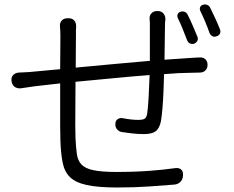

<svg xmlns="http://www.w3.org/2000/svg" viewBox="-20 -803 1040 852"><path d="M782 -751Q792 -754 800.5 -750Q809 -746 813 -737Q824 -716 835 -690Q846 -664 856 -640Q860 -630 855.5 -621.5Q851 -613 841 -609Q831 -606 822.5 -610.5Q814 -615 810 -625Q801 -649 790.5 -675Q780 -701 769 -723Q765 -732 768.5 -740Q772 -748 782 -751ZM881 -782Q891 -785 900 -781Q909 -777 913 -768Q924 -746 935.5 -721Q947 -696 956 -673Q960 -663 956 -654Q952 -645 941 -642Q931 -638 922.5 -642.5Q914 -647 910 -656Q891 -710 869 -754Q865 -763 868 -771Q871 -779 881 -782ZM31 -444Q29 -460 38.5 -470Q48 -480 64 -481Q79 -482 95 -482.5Q111 -483 128 -485L247 -496L248 -642Q248 -655 247.5 -666Q247 -677 246 -686Q245 -702 254 -712Q263 -722 280 -722H285Q301 -722 309.5 -712Q318 -702 318 -686Q317 -678 317 -669Q317 -660 317 -645L316 -503Q390 -510 476.5 -518Q563 -526 645 -533V-681Q645 -694 645 -702Q645 -710 644 -717Q642 -733 651.5 -743.5Q661 -754 677 -754H680Q696 -754 705 -743.5Q714 -733 714 -717Q713 -709 712.5 -704.5Q712 -700 712 -684L710 -538L827 -546Q843 -547 851 -547.5Q859 -548 867 -548Q882 -549 891.5 -540Q901 -531 901 -515Q901 -500 891.5 -490.5Q882 -481 867 -481Q859 -481 849.5 -480.5Q840 -480 826 -480Q803 -480 773 -478.5Q743 -477 708 -474Q707 -438 705.5 -398.5Q704 -359 701 -323.5Q698 -288 694 -264Q687 -232 670 -220Q653 -208 619 -208Q591 -208 566.5 -211Q542 -214 521 -217Q508 -219 499.5 -229Q491 -239 492 -253Q492 -266 500.5 -273Q509 -280 522 -279Q562 -271 593 -271Q613 -271 621.5 -276Q630 -281 633 -298Q637 -323 639.5 -372Q642 -421 644 -470Q565 -464 478.5 -455.5Q392 -447 315 -440Q315 -387 314.5 -337Q314 -287 314 -248Q314 -209 315 -190Q317 -149 321 -120Q325 -91 341 -73.5Q357 -56 393.5 -48Q430 -40 496 -40Q579 -40 644.5 -45Q710 -50 758 -57Q774 -59 783.5 -51Q793 -43 792 -27V-23Q791 -7 781 3.5Q771 14 755 16Q705 20 641 24.5Q577 29 500 29Q415 29 365 18Q315 7 290.5 -17Q266 -41 258 -81.5Q250 -122 248 -180Q247 -202 247 -242Q247 -282 247 -332Q247 -382 247 -433L133 -420Q110 -417 99 -415Q88 -413 71 -411Q55 -410 44 -418.5Q33 -427 31 -444Z"/></svg>

Font: Chiron GoRound TC N
Style: Regular
Weight: 350
Designer: Ryoko NISHIZUKA 西塚涼子 (kana, bopomofo & ideographs); Paul D. Hunt (Latin, Greek & Cyrillic); Sandoll Communications 산돌커뮤니
Foundry: Adobe
Version: Version 1.000;hotconv 1.1.1;makeotfexe 2.6.0